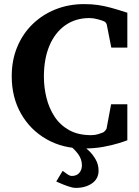

<svg xmlns="http://www.w3.org/2000/svg" viewBox="-20 -707 676 935"><path d="M349.1 208Q334 208 311.5 200.2Q289.1 192.4 271.5 184.6Q253.9 176.8 253.9 176.8L285.2 125Q289.6 127.9 304.4 138.9Q319.3 149.9 329.1 149.9Q353.5 149.9 366.2 134.8Q378.9 119.6 378.9 98.1Q378.9 68.8 361.3 44.4Q343.8 20 315.9 -1H378.9Q394 9.3 413.1 27.3Q432.1 45.4 446 69.8Q460 94.2 460 124Q460 163.6 428.2 185.8Q396.5 208 349.1 208ZM600.1 -23.9Q587.9 -19 557.4 -9.5Q526.9 0 483.4 8.1Q439.9 16.1 388.2 16.1Q285.6 16.1 206.5 -29.1Q127.4 -74.2 82.3 -153.6Q37.1 -232.9 37.1 -335.9Q37.1 -414.1 64 -478.5Q90.8 -543 138.9 -589.6Q187 -636.2 251 -661.6Q314.9 -687 389.2 -687Q427.2 -687 457.3 -682.6Q487.3 -678.2 520.5 -669.2Q553.7 -660.2 600.1 -645V-475.1H522L500 -586.9Q500 -589.4 496.1 -595.2Q492.2 -601.1 486.8 -603Q479 -606.9 456.8 -613Q434.6 -619.1 416 -619.1Q347.7 -619.1 297.6 -583.7Q247.6 -548.3 220.7 -484.4Q193.8 -420.4 193.8 -334Q193.8 -281.2 206.3 -230.7Q218.8 -180.2 245.8 -138.9Q272.9 -97.7 316.9 -73.2Q360.8 -48.8 423.8 -48.8Q442.4 -48.8 458.3 -53.7Q474.1 -58.6 481.9 -62Q485.8 -63.5 491.7 -70.1Q497.6 -76.7 499 -81.1L521 -199.2H600.1Z"/></svg>

Font: Charis
Style: Bold
Weight: 700
Designer: Walt Agee, Miriam Martin, Annie Olsen, Victor Gaultney, Lorna Priest, Alan Ward, Bob Hallissy, Martin Hosken, Sharon Cor
Foundry: SIL Global
Version: Version 7.000